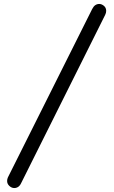

<svg xmlns="http://www.w3.org/2000/svg" viewBox="-20 -820 578 971"><path d="M52 131Q39 131 27.5 120.5Q16 110 16 95Q16 86 20 77L446 -774Q453 -788 462 -794Q471 -800 482 -800Q494 -800 505.5 -790.5Q517 -781 517 -765Q517 -755 512 -745L87 106Q81 119 72 125Q63 131 52 131Z"/></svg>

Font: Quicksand Light Medium
Style: Regular
Weight: 500
Version: Version 3.006